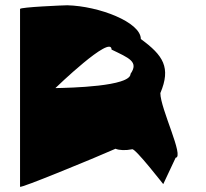

<svg xmlns="http://www.w3.org/2000/svg" viewBox="-20 -722 781 728"><path d="M56 -14C56 -6 336 -123 336 -123L418 -158C432 -152 456 -151 481 -156C492 -162 603 -18 599 -24L646 -124C680 -126 588 -310 588 -369C629 -466 599 -512 514 -574C514 -638 355 -699 235 -702C223 -702 56 -695 56 -688ZM190 -388C190 -388 403 -594 403 -534C469 -502 507 -488 475 -442C475 -394 245 -389 190 -388Z"/></svg>

Font: Ampere
Style: Ext
Weight: 400
Version: Version 1